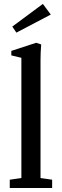

<svg xmlns="http://www.w3.org/2000/svg" viewBox="-20 -940 310 960"><path d="M62 -776.9 41.5 -807.1 194.3 -920.4 233.9 -867.2ZM28.8 0V-41.5L86.9 -49.8V-650.9L36.6 -663.1V-685.5L160.6 -726.1L186 -717.8Q182.6 -678.7 182.6 -640.6V-49.8L240.7 -41.5V0Z"/></svg>

Font: Elstob 6pt Medium
Style: Regular
Weight: 500
Designer: Peter S. Baker
Version: Version 1.015